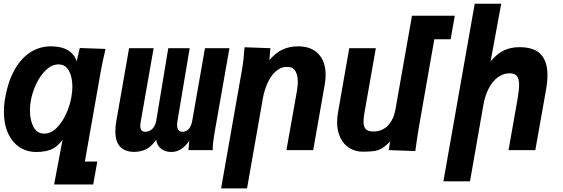

<svg xmlns="http://www.w3.org/2000/svg" viewBox="-20 -810 3040 1036"><path d="M175 10Q124.5 10 85 -16.2Q45.5 -42.5 23.2 -91.5Q1 -140.5 1 -207.5Q1 -244.5 8.5 -285.5Q24 -372 58.8 -433.8Q93.5 -495.5 143.8 -527.8Q194 -560 254.5 -560Q311 -560 346.2 -539Q381.5 -518 393.5 -479L410.5 -551L549.5 -546L544.5 -524Q531.5 -468.5 525 -432L438 61.5H505L483 185.5H272L317.5 -55.5Q289 -17.5 257 -3.8Q225 10 175 10ZM365 -285.5Q370.5 -315.5 370.5 -342.5Q370.5 -394.5 351.8 -428.5Q333 -462.5 295.5 -462.5Q260.5 -462.5 229.2 -433.2Q198 -404 176.2 -358.5Q154.5 -313 146 -265.5Q141.5 -241 141.5 -214.5Q141.5 -161.5 160.8 -125.2Q180 -89 218.5 -89Q255 -89 285.8 -119.8Q316.5 -150.5 337 -196Q357.5 -241.5 365 -285.5Z M1128 0H997L1001 -50Q982 -21.5 957.5 -5.8Q933 10 905 10Q870.5 10 848.2 -8Q826 -26 823 -56.5Q799.5 -20.5 769.8 -5.5Q740 9.5 704 9.5Q655 9.5 628.8 -17.8Q602.5 -45 602.5 -101.5Q602.5 -129.5 608 -159L676.5 -550H809L739 -151.5Q737 -141 737 -130.5Q737 -99 763 -99Q786.5 -99 802.5 -115.2Q818.5 -131.5 823 -158.5L888 -550H1003.5L937 -154Q935.5 -144.5 935.5 -136Q935.5 -118 943 -108.5Q950.5 -99 964.5 -99Q1006.5 -99 1017.5 -159.5L1086 -550H1218L1139 -101.5Q1133.5 -70 1130.5 -46.2Q1127.5 -22.5 1128 0Z M1299.5 -555 1439 -550 1433.5 -485.5Q1467.5 -525.5 1504.8 -542.8Q1542 -560 1589 -560Q1659 -560 1698 -519.2Q1737 -478.5 1737 -406.5Q1737 -379.5 1732 -352.5L1670 0H1525.5L1582.5 -321Q1587 -348 1587 -369Q1587 -404 1573.8 -426.5Q1560.5 -449 1529 -449Q1494 -449 1467 -424Q1440 -399 1423 -360.5Q1406 -322 1398.5 -280L1313 206.5H1173L1286 -435.5Q1295 -486.5 1299.5 -555Z M1799 -152Q1799 -178 1804 -204.5L1864.5 -550H2008L1946 -198.5Q1941.5 -173 1941.5 -154Q1941.5 -126.5 1953.5 -113.5Q1965.5 -100.5 1995 -100.5Q2042.5 -100.5 2073.2 -132.8Q2104 -165 2113.5 -218L2203 -725H2434L2411.5 -598H2323.5L2238.5 -114Q2234.5 -90 2227.5 -42L2221 5L2077.5 0L2085 -47Q2061.5 -22 2041.8 -10.2Q2022 1.5 1999.2 5Q1976.5 8.5 1937 8.5Q1897.5 8.5 1866 -10.8Q1834.5 -30 1816.8 -66.2Q1799 -102.5 1799 -152Z M2541.5 -790H2684.5L2627 -478Q2662 -521 2699.2 -538.2Q2736.5 -555.5 2783 -555.5Q2862 -555.5 2898 -516.8Q2934 -478 2934 -405Q2934 -369 2926.5 -327L2868.5 0H2724L2772 -272Q2781 -322.5 2781 -352Q2781 -386 2769 -400.2Q2757 -414.5 2730 -414.5Q2695.5 -414.5 2666.5 -393.2Q2637.5 -372 2617.5 -333.5Q2597.5 -295 2588.5 -245L2516 168.5H2372.5Z"/></svg>

Font: JuliaMono ExtraBoldItalic
Style: Regular
Weight: 800
Italic angle: -9°
Monospace: yes
Designer: cormullion
Foundry: corm
Version: Version 0.049; ttfautohint (v1.8.4)